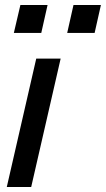

<svg xmlns="http://www.w3.org/2000/svg" viewBox="-20 -743 421 763"><path d="M7 0 124 -510H221L104 0ZM247 -612 272 -723H381L356 -612ZM35 -612 61 -723H169L144 -612Z"/></svg>

Font: Instrument Sans SemiCondensed Medium
Style: Italic
Weight: 500
Width: 4
Italic angle: -13°
Designer: Rodrigo Fuenzalida
Foundry: fragTYPE
Version: Version 1.000;gftools[0.9.28]